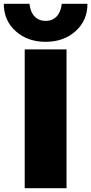

<svg xmlns="http://www.w3.org/2000/svg" viewBox="-47 -990 480 1010"><path d="M-27 -970H108Q113 -926 135.5 -903Q158 -880 193 -880Q228 -880 250.5 -903Q273 -926 278 -970H413Q413 -882 350.5 -826Q288 -770 193 -770Q98 -770 35.5 -826Q-27 -882 -27 -970ZM83 0V-730H303V0Z"/></svg>

Font: Mplus 1p Black
Style: Regular
Weight: 900
Version: Version 1.061